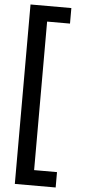

<svg xmlns="http://www.w3.org/2000/svg" viewBox="-68 -994 515 1155"><g transform="rotate(5 189.5 -416.5)"><path d="M67.9 125V-958.5H314.5V-864.7H176.3V32.2H314.5V125Z"/></g></svg>

Font: FjallaOne
Style: Regular
Weight: 400
Designer: Irina Smirnova
Foundry: Irina Smirnova
Version: Version 1.001